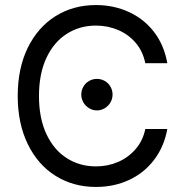

<svg xmlns="http://www.w3.org/2000/svg" viewBox="-20 -737 733 767"><path d="M363.3 -634.8Q298.8 -634.8 247.1 -602.1Q195.3 -569.3 165.5 -505.9Q135.7 -442.4 135.7 -353.5Q135.7 -264.6 165.5 -201.2Q195.3 -137.7 247.1 -105Q298.8 -72.3 363.3 -72.3Q410.2 -72.3 451.2 -89.8Q492.2 -107.4 521.5 -141.1Q550.8 -174.8 560.5 -221.7H648.4Q635.7 -151.4 595.7 -98.6Q555.7 -45.9 495.6 -18.1Q435.5 9.8 363.3 9.8Q272.5 9.8 201.7 -34.7Q130.9 -79.1 90.8 -161.6Q50.8 -244.1 50.8 -353.5Q50.8 -463.9 90.8 -545.9Q130.9 -627.9 201.7 -672.4Q272.5 -716.8 363.3 -716.8Q434.6 -716.8 495.1 -689Q555.7 -661.1 595.7 -608.9Q635.7 -556.6 648.4 -484.4H560.5Q550.8 -532.2 522 -565.9Q493.2 -599.6 451.7 -617.2Q410.2 -634.8 363.3 -634.8ZM304.7 -359.4Q304.7 -376 313 -390.6Q321.3 -405.3 335.9 -413.6Q350.6 -421.9 367.2 -421.9Q383.8 -421.9 398.4 -413.6Q413.1 -405.3 421.4 -390.6Q429.7 -376 429.7 -359.4Q429.7 -342.8 421.4 -328.1Q413.1 -313.5 398.4 -304.7Q383.8 -295.9 367.2 -295.9Q350.6 -295.9 335.9 -304.7Q321.3 -313.5 313 -328.1Q304.7 -342.8 304.7 -359.4Z"/></svg>

Font: Pretendard Std Variable
Style: Regular
Weight: 400
Designer: Base glyphs from Inter by Rasmus Andersson; Hangeul glyphs from Noto Sans CJK(Source Han Sans) by Jang Soo-young and Kan
Foundry: Kil Hyung-jin
Version: Version 1.309;Glyphs 3.2 (3225)